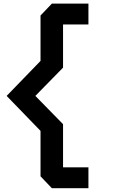

<svg xmlns="http://www.w3.org/2000/svg" viewBox="-20 -856 640 1040"><path d="M261 -836.5 199.5 -772V-526L16 -336.5L199.5 -147V99L261 163.5H459V50.5H321.5V-183.4L171.5 -336.5L321.5 -489.6V-723.5H459V-836.5Z"/></svg>

Font: Kode
Style: Regular
Weight: 400
Monospace: yes
Designer: Isa Ozler
Foundry: Kadena LLC
Version: Version 1.000;gftools[0.9.28]